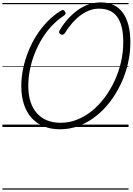

<svg xmlns="http://www.w3.org/2000/svg" viewBox="-20 -1055 1103 1595"><path d="M479 19Q403 19 343 -5.5Q283 -30 241.5 -76.5Q200 -123 178.5 -189.5Q157 -256 157 -340Q157 -412 172 -484.5Q187 -557 215 -627Q243 -697 282.5 -759.5Q322 -822 371.5 -873.5Q421 -925 478 -961Q497 -974 505 -971.5Q513 -969 519 -960Q527 -949 524 -940Q521 -931 506 -921Q454 -887 409 -839Q364 -791 328.5 -732.5Q293 -674 267.5 -609Q242 -544 228.5 -476Q215 -408 215 -340Q215 -268 233 -211.5Q251 -155 285.5 -115.5Q320 -76 370 -55.5Q420 -35 484 -35Q555 -35 621.5 -61.5Q688 -88 746 -135.5Q804 -183 851 -246.5Q898 -310 932.5 -385Q967 -460 985.5 -541Q1004 -622 1004 -704Q1004 -775 991.5 -827.5Q979 -880 954 -914.5Q929 -949 891 -966Q853 -983 802 -983Q761 -983 722.5 -968.5Q684 -954 648 -927Q612 -900 579.5 -863Q547 -826 519 -780Q511 -769 501 -767Q491 -765 480 -772Q472 -778 471 -787Q470 -796 478 -808Q510 -860 548 -901.5Q586 -943 628.5 -973Q671 -1003 718.5 -1019Q766 -1035 817 -1035Q878 -1035 924 -1013Q970 -991 1000.5 -949Q1031 -907 1047 -845.5Q1063 -784 1063 -704Q1063 -614 1042.5 -526Q1022 -438 983.5 -357Q945 -276 892.5 -207.5Q840 -139 775 -88.5Q710 -38 635.5 -9.5Q561 19 479 19ZM0 510H1048V520H0ZM0 -20H1048V0H0ZM0 -505H1048V-500H0ZM0 -1030H1048V-1020H0Z"/></svg>

Font: Playwrite CO Guides
Style: Regular
Weight: 400
Designer: Veronika Burian, José Scaglione
Foundry: TypeTogether
Version: Version 1.003